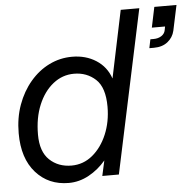

<svg xmlns="http://www.w3.org/2000/svg" viewBox="-53 -783 872 854"><g transform="rotate(-5 383.0 -355.5)"><path d="M371 0 386 -68Q353 -29 310 -5.5Q267 18 220 18Q130 18 73.5 -45.5Q17 -109 17 -221Q17 -290 38 -348Q59 -406 96 -449.5Q133 -493 181 -516.5Q229 -540 283 -540Q344 -540 390 -510.5Q436 -481 454 -428L517 -729H600L445 0ZM239 -58Q292 -58 333 -92Q374 -126 397.5 -182Q421 -238 421 -305Q421 -391 381.5 -427.5Q342 -464 285 -464Q233 -464 191.5 -431Q150 -398 126 -340.5Q102 -283 102 -208Q102 -132 141 -95Q180 -58 239 -58ZM648 -638 667 -729H766L742 -616Q735 -586 711 -567Q687 -548 650 -548H629L637 -587H651Q672 -587 686.5 -596.5Q701 -606 704 -622L707 -638Z"/></g></svg>

Font: Fragment Mono
Style: Italic
Weight: 400
Italic angle: -12°
Designer: Wei Huang based on Nimbus Sans by URW Studio, based on Helvetica by Max Miedinger.
Foundry: Wei Huang
Version: Version 1.011; ttfautohint (v1.8.4.7-5d5b)